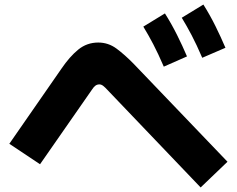

<svg xmlns="http://www.w3.org/2000/svg" viewBox="-20 -836 1040 844"><path d="M980 -125 862 -12 452 -441Q444 -450 435 -457.5Q426 -465 417 -465Q407 -465 399.5 -459.5Q392 -454 385 -443L156 -114L21 -204L250 -534Q286 -587 324 -618Q362 -649 412 -649Q456 -649 492 -622.5Q528 -596 569 -554ZM869 -582Q844 -640 822.5 -681Q801 -722 779 -758L874 -816Q903 -770 927 -721.5Q951 -673 971 -626ZM700 -543Q675 -601 653.5 -642Q632 -683 610 -719L705 -777Q734 -731 758 -683Q782 -635 802 -588Z"/></svg>

Font: Murecho Thin ExtraBold
Style: Regular
Weight: 800
Version: Version 1.010